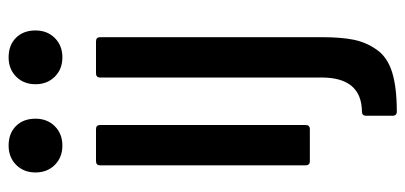

<svg xmlns="http://www.w3.org/2000/svg" viewBox="-274 -484 964 457"><g transform="rotate(-90 208.5 -255.0)"><path d="M91 -717Q120 -717 137.5 -699.5Q155 -682 155 -653Q155 -625 137 -607Q119 -589 91 -589Q63 -589 45 -607Q27 -625 27 -653Q27 -681 45 -699Q63 -717 91 -717ZM301 -717Q330 -717 347.5 -699.5Q365 -682 365 -653Q365 -625 347 -607Q329 -589 301 -589Q273 -589 255 -607Q237 -625 237 -653Q237 -681 255 -699Q273 -717 301 -717ZM54 0Q44 0 44 -10V-499Q44 -509 54 -509H130Q140 -509 140 -499V-10Q140 0 130 0ZM172 207Q162 207 162 197V134Q162 124 172 124Q253 123 253 28V-499Q253 -509 263 -509H339Q349 -509 349 -499V28Q349 74 343 104Q337 134 319 159.5Q301 185 265 196Q229 207 172 207Z"/></g></svg>

Font: Barlow Condensed Medium
Style: Regular
Weight: 500
Width: 3
Designer: Jeremy Tribby
Foundry: Tribby Type
Version: Version 1.422;hotconv 1.0.109;makeotfexe 2.5.65596